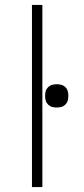

<svg xmlns="http://www.w3.org/2000/svg" viewBox="-20 -755 340 775"><path d="M109 0V-735H151V0ZM209 -321Q199 -321 190 -323.5Q181 -326 174 -333Q167 -340 164.5 -349Q162 -358 162 -368Q162 -378 164.5 -387Q167 -396 174 -403Q181 -410 190 -412.5Q199 -415 209 -415Q219 -415 228 -412.5Q237 -410 244 -403Q251 -396 253.5 -387Q256 -378 256 -368Q256 -358 253.5 -349Q251 -340 244 -333Q237 -326 228 -323.5Q219 -321 209 -321Z"/></svg>

Font: Iosevka Aile Extralight
Style: Regular
Weight: 200
Designer: Belleve Invis
Foundry: Belleve Invis
Version: Version 31.1.0; ttfautohint (v1.8.4)